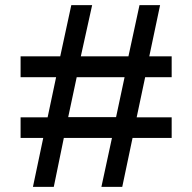

<svg xmlns="http://www.w3.org/2000/svg" viewBox="-20 -726 747 746"><path d="M257 -706H338L294 -507H479L522 -706H602L560 -507H647V-426H544L511 -270H647V-190H495L455 0H374L415 -190H228L189 0H108L148 -190H60V-270H165L198 -426H60V-507H214ZM431 -271 464 -426H278L245 -271Z"/></svg>

Font: FFF_Oezguer-Guendem
Style: Bold
Weight: 700
Designer: bBox Type GmbH
Foundry: bBox Type GmbH
Version: Version 1.004